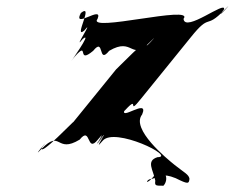

<svg xmlns="http://www.w3.org/2000/svg" viewBox="-20 -526 748 612"><path d="M537 0C512 -20 396 -115 433 -161C457 -217 355 -135 379 -179C416 -225 339 -133 380 -176C427 -227 382 -152 430 -212C467 -258 551 -361 588 -407C652 -487 633 -430 695 -494C737 -536 657 -450 694 -496C702 -527 569 -420 565 -466C602 -512 254 -420 291 -466C310 -512 209 -430 238 -485C275 -531 200 -438 237 -484C282 -520 213 -400 248 -428C285 -474 207 -356 244 -402C279 -430 191 -310 218 -346C255 -392 181 -299 218 -345C266 -400 222 -318 277 -364C314 -410 291 -318 328 -364C406 -410 396 -328 458 -392C500 -434 421 -349 458 -395C466 -426 341 -294 351 -306L213 -136C224 -150 104 -23 113 -55C150 -101 72 -9 113 -52C175 -115 158 -35 234 -81C271 -127 255 -35 292 -81C330 -127 264 -35 302 -82C339 -128 263 -37 300 -83C336 -128 269 -32 307 -77C344 -123 544 -25 482 -25C444 -13 469 16 475 50C473 66 475 66 501 66C518 48 511 10 477 28C440 74 443 44 465 44C488 38 496 24 540 42C580 62 582 60 584 44C582 30 567 24 537 0Z"/></svg>

Font: Hussar Przerywany
Style: Obl
Weight: 400
Foundry: Cannot Into Space Fonts
Version: Version 0.982